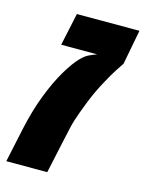

<svg xmlns="http://www.w3.org/2000/svg" viewBox="-117 -692 572 754"><g transform="rotate(15 169.5 -315.0)"><path d="M-17.1 0 12.7 -139.2Q29.8 -218.3 54.7 -282.5Q79.6 -346.7 106.7 -392.1Q133.8 -437.5 156.2 -460.4Q172.4 -477.1 186.8 -484.1Q201.2 -491.2 219.2 -497.6H72.8L101.1 -629.9H355.5L328.6 -488.8Q323.7 -482.4 307.1 -456.5Q290.5 -430.7 271.5 -395Q260.7 -375.5 250.5 -353.8Q240.2 -332 231.4 -310.1Q219.7 -280.3 212.6 -261.2Q205.6 -242.2 200.2 -225.3Q194.8 -208.5 189.7 -185.3Q184.6 -162.1 176.3 -124.5L149.4 0Z"/></g></svg>

Font: Open Sans Condensed ExtraBold
Style: Italic
Weight: 800
Width: 3
Italic angle: -12°
Designer: Monotype Design Team
Foundry: Monotype Imaging Inc.
Version: Version 3.003; ttfautohint (v1.8.4)